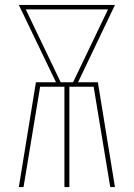

<svg xmlns="http://www.w3.org/2000/svg" viewBox="-20 -755 540 775"><path d="M56 0 125 -423H206L56 -735H444L295 -423H375L444 0H425L358 -405H260V0H240V-405H142L75 0ZM275 -423 416 -717H84L225 -423Z"/></svg>

Font: Iosevka Thin
Style: Regular
Weight: 100
Monospace: yes
Designer: Belleve Invis
Foundry: Belleve Invis
Version: Version 32.5.0; ttfautohint (v1.8.4)